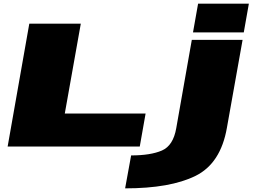

<svg xmlns="http://www.w3.org/2000/svg" viewBox="-20 -805 1406 1055"><path d="M22 0H748L780 -181H336L424 -675H141ZM667.5 230Q915.5 230 1054.2 161.5Q1193 93 1227 -104L1313 -586H1034L948.5 -101Q932 -5 869.8 22Q807.5 49 700.5 49ZM1068.5 -785 1040.5 -627H1319.5L1347.5 -785Z"/></svg>

Font: Anybody ExtraExpanded Black
Style: Italic
Weight: 900
Width: 8
Italic angle: -10°
Version: Version 1.113;gftools[0.9.25]